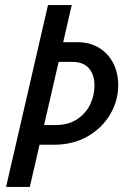

<svg xmlns="http://www.w3.org/2000/svg" viewBox="-20 -740 488 760"><path d="M112 -167 130 -245H199Q251 -245 286 -268.5Q321 -292 337.5 -328Q354 -364 354 -401Q354 -444 332 -469.5Q310 -495 267 -495H188L205 -573H286Q336 -573 372.5 -550.5Q409 -528 428.5 -489.5Q448 -451 448 -403Q448 -342 416.5 -288Q385 -234 327.5 -200.5Q270 -167 192 -167ZM4 0 170 -720H264L98 0Z"/></svg>

Font: Instrument Sans Condensed Medium
Style: Italic
Weight: 500
Width: 3
Italic angle: -13°
Designer: Rodrigo Fuenzalida
Foundry: fragTYPE
Version: Version 1.000;gftools[0.9.28]